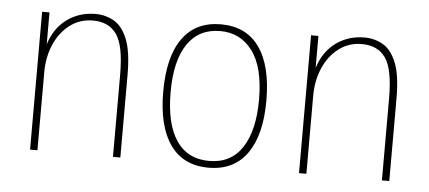

<svg xmlns="http://www.w3.org/2000/svg" viewBox="-40 -537 1393 623"><g transform="rotate(5 657.0 -225.5)"><path d="M75 0V-449H99V-345Q116 -399 156 -428Q196 -457 249 -457Q281 -457 308.5 -441.5Q336 -426 352.5 -385.5Q369 -345 369 -269V0H345V-267Q345 -362 319.5 -398.5Q294 -435 242 -435Q199 -435 166.5 -410Q134 -385 116.5 -344Q99 -303 99 -255V0Z M657 8Q574 8 531.5 -52.5Q489 -113 489 -225Q489 -339 532 -399Q575 -459 657 -459Q739 -459 782 -399Q825 -339 825 -225Q825 -113 782 -52.5Q739 8 657 8ZM657 -14Q728 -14 764.5 -70Q801 -126 801 -226Q801 -332 761.5 -384.5Q722 -437 657 -437Q587 -437 550 -382.5Q513 -328 513 -226Q513 -123 549.5 -68.5Q586 -14 657 -14Z M951 0V-449H975V-345Q992 -399 1032 -428Q1072 -457 1125 -457Q1157 -457 1184.5 -441.5Q1212 -426 1228.5 -385.5Q1245 -345 1245 -269V0H1221V-267Q1221 -362 1195.5 -398.5Q1170 -435 1118 -435Q1075 -435 1042.5 -410Q1010 -385 992.5 -344Q975 -303 975 -255V0Z"/></g></svg>

Font: Inconsolata SemiCondensed ExtraLight
Style: Regular
Weight: 200
Width: 4
Monospace: yes
Designer: Raph Levien, Cyreal, Brenton Simpson
Foundry: Raph Levien, Cyreal, Google
Version: Version 3.100; ttfautohint (v1.8.4.7-5d5b)